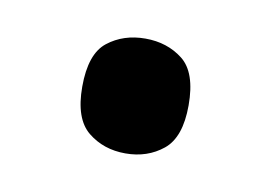

<svg xmlns="http://www.w3.org/2000/svg" viewBox="-33 -468 316 224"><g transform="rotate(10 125.0 -356.0)"><path d="M125 -288Q99 -288 80.5 -303Q62 -318 62 -356Q62 -395 80.5 -409.5Q99 -424 125 -424Q151 -424 169.5 -409.5Q188 -395 188 -356Q188 -318 169.5 -303Q151 -288 125 -288Z"/></g></svg>

Font: Noto Serif Gujarati
Style: Regular
Weight: 400
Designer: Universal Thirst, Indian Type Foundry and the Monotype Design Team
Foundry: Monotype Imaging Inc.
Version: Version 2.102